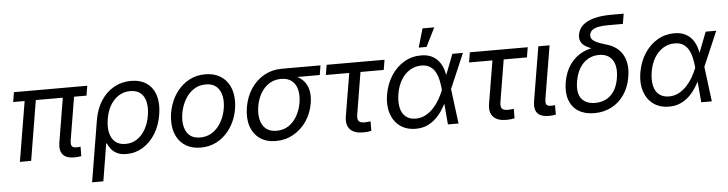

<svg xmlns="http://www.w3.org/2000/svg" viewBox="-53 -1008 5570 1470"><g transform="rotate(-5 2732.0 -273.0)"><path d="M484.9 2.4Q421.4 2.4 395.5 -29.1Q369.6 -60.5 378.9 -119.6L443.8 -510.7H530.3L468.3 -137.2Q462.4 -102.5 470 -87.9Q477.5 -73.2 506.8 -73.2Q518.6 -73.2 525.1 -74Q531.7 -74.7 538.1 -75.7L537.6 -2.9Q527.8 -1 513.9 0.7Q500 2.4 484.9 2.4ZM65.4 0 150.4 -510.7H236.3L151.9 0ZM54.2 -460.9 66.4 -535.6H629.9L617.7 -460.9Z M602.5 204.1 680.7 -268.1Q694.8 -352.1 734.4 -413.8Q773.9 -475.6 833.5 -509.5Q893.1 -543.5 965.8 -543.5Q1038.1 -543.5 1086.2 -510.3Q1134.3 -477.1 1153.8 -415.8Q1173.3 -354.5 1160.2 -271Q1146.5 -185.5 1107.2 -122.3Q1067.9 -59.1 1010.5 -23.9Q953.1 11.2 885.3 11.2Q839.4 11.2 810.8 -3.7Q782.2 -18.6 766.1 -40.3Q750 -62 740.7 -82.5H735.8L689 204.1ZM883.8 -66.4Q933.6 -66.4 972.4 -92.3Q1011.2 -118.2 1037.1 -163.8Q1063 -209.5 1072.3 -268.1Q1082 -326.2 1072.3 -371.1Q1062.5 -416 1033.2 -441.2Q1003.9 -466.3 953.6 -466.3Q904.8 -466.3 865.5 -441.7Q826.2 -417 800 -372.6Q773.9 -328.1 764.2 -268.6Q753.9 -208.5 764.4 -162.6Q774.9 -116.7 805.2 -91.6Q835.4 -66.4 883.8 -66.4Z M1455.1 11.7Q1390.1 11.7 1343.3 -15.6Q1296.4 -43 1271.2 -92.8Q1246.1 -142.6 1246.1 -208.5Q1246.1 -272.5 1266.1 -332.5Q1286.1 -392.6 1324.2 -440.4Q1362.3 -488.3 1416 -516.4Q1469.7 -544.4 1536.6 -544.4Q1601.6 -544.4 1648.7 -517.1Q1695.8 -489.7 1721.2 -439.9Q1746.6 -390.1 1746.6 -322.8Q1746.6 -258.3 1726.1 -198.2Q1705.6 -138.2 1667.2 -90.8Q1628.9 -43.5 1575.4 -15.9Q1522 11.7 1455.1 11.7ZM1457.5 -65.9Q1506.8 -65.9 1544.7 -88.6Q1582.5 -111.3 1608.2 -149.2Q1633.8 -187 1647 -232.2Q1660.2 -277.3 1660.2 -322.3Q1660.2 -364.3 1646.5 -397Q1632.8 -429.7 1605.2 -448.2Q1577.6 -466.8 1534.2 -466.8Q1485.4 -466.8 1447.8 -444.1Q1410.2 -421.4 1384.5 -383.5Q1358.9 -345.7 1345.5 -300Q1332 -254.4 1332 -208.5Q1332 -146.5 1362.5 -106.2Q1393.1 -65.9 1457.5 -65.9Z M2032.7 11.7Q1959 11.7 1909.7 -23.2Q1860.4 -58.1 1839.8 -120.4Q1819.3 -182.6 1833 -264.2Q1846.7 -345.7 1887.5 -406.7Q1928.2 -467.8 1989.3 -501.7Q2050.3 -535.6 2123.5 -535.6H2422.4L2410.6 -462.4H2189L2111.8 -458.5Q2059.6 -458.5 2019.8 -432.6Q1980 -406.7 1954.8 -363Q1929.7 -319.3 1920.4 -264.2Q1911.6 -210 1921.1 -164.8Q1930.7 -119.6 1961.2 -92.8Q1991.7 -65.9 2044.4 -65.9Q2097.7 -65.9 2137.5 -92.5Q2177.2 -119.1 2202.6 -164.3Q2228 -209.5 2237.3 -264.2Q2246.6 -319.8 2236.3 -363.5Q2226.1 -407.2 2195.3 -432.9Q2164.6 -458.5 2111.8 -458.5L2115.7 -487.8Q2168.9 -487.8 2211.4 -473.4Q2253.9 -459 2282.2 -429.9Q2310.5 -400.9 2321.5 -357.2Q2332.5 -313.5 2322.8 -253.9Q2310.1 -177.2 2269.3 -117.2Q2228.5 -57.1 2167.5 -22.7Q2106.4 11.7 2032.7 11.7Z M2704.1 4.4Q2635.3 4.4 2603.3 -29.8Q2571.3 -64 2581.5 -128.4L2636.7 -458.5H2457L2469.7 -535.6H2914.6L2901.9 -458.5H2723.1L2669.9 -136.2Q2664.1 -102.5 2675.3 -86.9Q2686.5 -71.3 2720.7 -71.3Q2730 -71.3 2742.9 -72.5Q2755.9 -73.7 2767.1 -75.2L2766.6 -2Q2753.4 1 2737.1 2.7Q2720.7 4.4 2704.1 4.4Z M3107.4 11.7Q3036.6 11.7 2987.5 -23.9Q2938.5 -59.6 2917.7 -122.6Q2897 -185.5 2910.2 -266.1Q2924.3 -348.6 2964.4 -411.1Q3004.4 -473.6 3064 -509Q3123.5 -544.4 3194.8 -544.4Q3244.1 -544.4 3278.1 -527.3Q3312 -510.3 3333 -482.2Q3354 -454.1 3364.7 -420.4Q3375.5 -386.7 3378.4 -352.5H3409.7L3402.3 -269.5L3436.5 0H3355L3332 -269.5Q3329.1 -303.2 3322 -338.1Q3314.9 -373 3300 -402.1Q3285.2 -431.2 3258.8 -449Q3232.4 -466.8 3190.9 -466.8Q3142.6 -466.8 3102.5 -442.1Q3062.5 -417.5 3035.2 -372.3Q3007.8 -327.1 2997.6 -265.1Q2987.8 -204.6 2997.8 -159.7Q3007.8 -114.7 3037.4 -90.3Q3066.9 -65.9 3113.8 -65.9Q3155.3 -65.9 3189.5 -84.2Q3223.6 -102.5 3251 -132.1Q3278.3 -161.6 3298.6 -197Q3318.8 -232.4 3332 -266.6L3436 -535.6H3517.1L3401.9 -266.6L3381.8 -185.1H3354Q3337.9 -151.4 3316.2 -116.7Q3294.4 -82 3264.9 -53Q3235.4 -23.9 3196.5 -6.1Q3157.7 11.7 3107.4 11.7ZM3183.6 -605.5 3225.1 -749.5H3315.4L3243.7 -605.5Z M3804.7 4.4Q3735.8 4.4 3703.9 -29.8Q3671.9 -64 3682.1 -128.4L3737.3 -458.5H3557.6L3570.3 -535.6H4015.1L4002.4 -458.5H3823.7L3770.5 -136.2Q3764.6 -102.5 3775.9 -86.9Q3787.1 -71.3 3821.3 -71.3Q3830.6 -71.3 3843.5 -72.5Q3856.4 -73.7 3867.7 -75.2L3867.2 -2Q3854 1 3837.6 2.7Q3821.3 4.4 3804.7 4.4Z M4133.3 2.4Q4068.4 2.4 4043 -28.1Q4017.6 -58.6 4027.3 -119.6L4096.7 -535.6H4183.1L4116.7 -137.2Q4110.8 -101.6 4117.9 -87.6Q4125 -73.7 4154.3 -73.7Q4165 -73.7 4172.1 -74.2Q4179.2 -74.7 4184.6 -76.2V-2.9Q4175.3 -1 4161.6 0.7Q4147.9 2.4 4133.3 2.4Z M4480 11.7Q4408.2 11.7 4359.1 -18.6Q4310.1 -48.8 4289.3 -105.7Q4268.6 -162.6 4281.2 -241.2Q4294.4 -321.3 4334 -377.2Q4373.5 -433.1 4432.6 -462.4Q4491.7 -491.7 4563 -491.7L4559.1 -469.2Q4521 -477.5 4492.2 -488.5Q4463.4 -499.5 4444.3 -514.6Q4425.3 -529.8 4417.7 -550.8Q4410.2 -571.8 4415 -599.1Q4422.4 -640.6 4454.1 -669.2Q4485.8 -697.8 4541 -712.6Q4596.2 -727.5 4674.3 -727.5H4769.5L4756.3 -649.9H4641.6Q4595.2 -649.9 4565.2 -643.3Q4535.2 -636.7 4519.5 -623.5Q4503.9 -610.4 4500.5 -590.3Q4497.6 -573.2 4504.6 -560.5Q4511.7 -547.9 4528.1 -537.8Q4544.4 -527.8 4568.6 -519Q4592.8 -510.3 4624 -501Q4658.7 -491.2 4688.2 -470.5Q4717.8 -449.7 4737.5 -418Q4757.3 -386.2 4764.6 -342.8Q4772 -299.3 4762.7 -244.1Q4750 -164.6 4710.4 -106.9Q4670.9 -49.3 4611.6 -18.8Q4552.2 11.7 4480 11.7ZM4493.2 -65.9Q4541 -65.9 4578.9 -85.9Q4616.7 -106 4641.6 -145.8Q4666.5 -185.5 4675.3 -244.6Q4688.5 -331.1 4656 -380.1Q4623.5 -429.2 4552.7 -429.2Q4505.9 -429.2 4467.8 -407.2Q4429.7 -385.3 4404.3 -343.5Q4378.9 -301.8 4368.7 -242.2Q4354 -153.8 4387.9 -109.9Q4421.9 -65.9 4493.2 -65.9Z M5054.2 11.7Q4983.4 11.7 4934.3 -23.9Q4885.3 -59.6 4864.5 -122.6Q4843.8 -185.5 4856.9 -266.1Q4871.1 -348.6 4911.1 -411.1Q4951.2 -473.6 5010.7 -509Q5070.3 -544.4 5141.6 -544.4Q5190.9 -544.4 5224.9 -527.3Q5258.8 -510.3 5279.8 -482.2Q5300.8 -454.1 5311.5 -420.4Q5322.3 -386.7 5325.2 -352.5H5356.4L5349.1 -269.5L5383.3 0H5301.8L5278.8 -269.5Q5275.9 -303.2 5268.8 -338.1Q5261.7 -373 5246.8 -402.1Q5231.9 -431.2 5205.6 -449Q5179.2 -466.8 5137.7 -466.8Q5089.4 -466.8 5049.3 -442.1Q5009.3 -417.5 4981.9 -372.3Q4954.6 -327.1 4944.3 -265.1Q4934.6 -204.6 4944.6 -159.7Q4954.6 -114.7 4984.1 -90.3Q5013.7 -65.9 5060.5 -65.9Q5102.1 -65.9 5136.2 -84.2Q5170.4 -102.5 5197.8 -132.1Q5225.1 -161.6 5245.4 -197Q5265.6 -232.4 5278.8 -266.6L5382.8 -535.6H5463.9L5348.6 -266.6L5328.6 -185.1H5300.8Q5284.7 -151.4 5262.9 -116.7Q5241.2 -82 5211.7 -53Q5182.1 -23.9 5143.3 -6.1Q5104.5 11.7 5054.2 11.7Z"/></g></svg>

Font: Inter 20pt
Style: Italic
Weight: 400
Italic angle: -9.3988°
Version: Version 4.001;git-66647c0bb